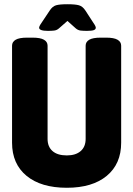

<svg xmlns="http://www.w3.org/2000/svg" viewBox="-20 -880 630 908"><path d="M296 8Q174 8 105.5 -48.5Q37 -105 37 -205V-664Q37 -682 54 -692Q71 -702 108 -702H134Q171 -702 188 -692Q205 -682 205 -664V-223Q205 -186 228.5 -165.5Q252 -145 296 -145Q338 -145 361.5 -165.5Q385 -186 385 -223V-664Q385 -682 402 -692Q419 -702 456 -702H482Q519 -702 536 -692Q553 -682 553 -664V-205Q553 -105 485 -48.5Q417 8 296 8ZM207 -734Q165 -734 165 -749Q165 -752 167.5 -757.5Q170 -763 177 -773L215 -830Q228 -850 245 -855Q262 -860 299 -860Q336 -860 353.5 -855Q371 -850 384 -830L421 -773Q428 -763 430.5 -757.5Q433 -752 433 -749Q433 -741 423.5 -737.5Q414 -734 391 -734Q374 -734 361 -735.5Q348 -737 337 -747L299 -781L259 -746Q249 -737 236.5 -735.5Q224 -734 207 -734Z"/></svg>

Font: Asap Condensed ExtraBold
Style: Regular
Weight: 800
Width: 3
Designer: Pablo Cosgaya
Foundry: Omnibus-Type
Version: Version 3.001; ttfautohint (v1.8.4.7-5d5b)